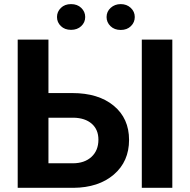

<svg xmlns="http://www.w3.org/2000/svg" viewBox="-20 -901 912 921"><path d="M64.9 0ZM212.4 -454.6H326.7Q452.1 -454.6 525.6 -393.8Q599.1 -333 599.1 -230Q599.1 -126.5 526.1 -63.7Q453.1 -1 332 0H64.9V-710.9H212.4ZM212.4 -336.4V-117.7H329.1Q385.3 -117.7 418.7 -148.4Q452.1 -179.2 452.1 -231Q452.1 -279.3 420.2 -307.4Q388.2 -335.4 332.5 -336.4ZM806.6 0H660.2V-710.9H806.6ZM388.7 -819.3Q388.7 -793.5 369.6 -775.6Q350.6 -757.8 320.8 -757.8Q290.5 -757.8 272 -775.9Q253.4 -793.9 253.4 -819.3Q253.4 -844.7 272 -863Q290.5 -881.3 320.8 -881.3Q351.1 -881.3 369.9 -863Q388.7 -844.7 388.7 -819.3ZM491.2 -819.3Q491.2 -845.7 511 -863.5Q530.8 -881.3 559.1 -881.3Q587.9 -881.3 607.2 -863.3Q626.5 -845.2 626.5 -819.3Q626.5 -793.9 607.9 -775.6Q589.4 -757.3 559.1 -757.3Q528.8 -757.3 510 -775.6Q491.2 -793.9 491.2 -819.3Z"/></svg>

Font: Roboto
Style: Bold
Weight: 700
Designer: Google
Version: Version 2.134; 2016; ttfautohint (v1.6)